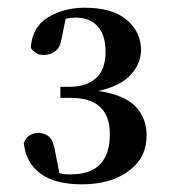

<svg xmlns="http://www.w3.org/2000/svg" viewBox="-20 -939 445 500"><path d="M192.9 -459Q123 -459 85.2 -487.1Q47.4 -515.1 42 -565.9Q47.4 -581.1 57.6 -586.9Q67.9 -592.8 80.1 -592.8Q97.2 -592.8 108.4 -582.3Q119.6 -571.8 124 -542L134.8 -487.8Q147 -484.9 164.1 -484.9Q266.1 -484.9 266.1 -589.8Q266.1 -684.1 164.1 -684.1H137.2V-712.9H161.1Q204.6 -712.9 229.7 -735.1Q254.9 -757.3 254.9 -804.2Q254.9 -847.7 234.4 -870.4Q213.9 -893.1 176.8 -893.1Q164.6 -893.1 150.9 -890.1L140.1 -836.9Q136.2 -814 123 -804.9Q109.9 -795.9 94.2 -795.9Q71.3 -795.9 60.1 -814.9Q64 -869.1 105.5 -894Q147 -918.9 200.2 -918.9Q272.9 -918.9 310.1 -887.2Q347.2 -855.5 347.2 -809.1Q347.2 -773.9 320.6 -744.4Q293.9 -714.8 235.8 -702.1Q302.7 -692.4 332.3 -662.4Q361.8 -632.3 361.8 -585.9Q361.8 -528.3 315.2 -493.7Q268.6 -459 192.9 -459Z"/></svg>

Font: Source Han Serif TW
Style: Bold
Weight: 700
Designer: Ryoko NISHIZUKA Ë•øÂ°öÊ∂ºÂ≠ê (kana & ideographs); Frank Grie√ühammer (Latin, Greek & Cyrillic); Wenlong ZHANG Âº†ÊñáÈæô 
Foundry: Adobe
Version: Version 2.003;hotconv 1.1.1;makeotfexe 2.6.0